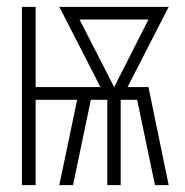

<svg xmlns="http://www.w3.org/2000/svg" viewBox="-20 -540 540 560"><path d="M44 0V-520H84V-286H273L153 -520H472L352 -286H413L472 0H432L380 -249H332V0H293V-249H245L193 0H153L205 -249H84V0ZM313 -286 413 -483H212Z"/></svg>

Font: Iosevka SS04 Extralight
Style: Regular
Weight: 200
Monospace: yes
Designer: Belleve Invis
Foundry: Belleve Invis
Version: Version 19.0.0; ttfautohint (v1.8.4)